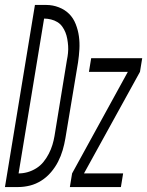

<svg xmlns="http://www.w3.org/2000/svg" viewBox="-60 -755 594 775"><path d="M-40 0 81 -735H127Q153 -735 177.5 -725.5Q202 -716 219 -699Q236 -682 245.5 -658Q255 -634 258.5 -608.5Q262 -583 260.5 -556.5Q259 -530 255 -503L204 -197Q200 -173 193 -149Q186 -125 174.5 -102.5Q163 -80 146 -60Q129 -40 107 -26Q85 -12 61 -6Q37 0 13 0ZM15 -55Q33 -55 51 -60Q69 -65 86 -75.5Q103 -86 115.5 -101.5Q128 -117 137 -134.5Q146 -152 151.5 -170Q157 -188 160 -206L210 -512Q213 -526 214.5 -541Q216 -556 215 -570Q214 -584 211.5 -598Q209 -612 204 -624.5Q199 -637 191 -648Q183 -659 171.5 -666Q160 -673 146 -676.5Q132 -680 118 -680ZM222 0 231 -55 456 -465H299L308 -520H514L505 -465L279 -55H437L428 0Z"/></svg>

Font: Iosevka Light Oblique
Style: Regular
Weight: 300
Italic angle: -9°
Monospace: yes
Designer: Belleve Invis
Foundry: Belleve Invis
Version: Version 32.5.0; ttfautohint (v1.8.4)